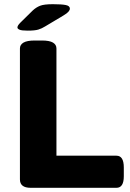

<svg xmlns="http://www.w3.org/2000/svg" viewBox="-20 -895 620 915"><path d="M126 0Q75 0 75 -40V-664Q75 -682 92 -692Q109 -702 146 -702H179Q216 -702 232.5 -692Q249 -682 249 -664V-153H535Q570 -153 570 -97V-55Q570 0 535 0ZM112 -749Q83 -749 73 -753.5Q63 -758 63 -764Q63 -768 66 -773.5Q69 -779 78 -788L136 -845Q152 -860 171 -867.5Q190 -875 232 -875Q274 -875 293.5 -871Q313 -867 313 -854Q313 -847 306 -839Q299 -831 282 -821L195 -769Q179 -759 162.5 -754Q146 -749 112 -749Z"/></svg>

Font: Asap Expanded ExtraBold
Style: Regular
Weight: 800
Width: 7
Designer: Pablo Cosgaya
Foundry: Omnibus-Type
Version: Version 3.001; ttfautohint (v1.8.4.7-5d5b)